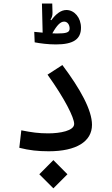

<svg xmlns="http://www.w3.org/2000/svg" viewBox="-20 -843 626 1073"><path d="M252.4 2.4C406.7 2.4 494.1 -52.2 494.1 -145.5C494.1 -227.1 429.7 -344.7 328.6 -479.5L245.6 -425.8C341.8 -291.5 394.5 -186 394.5 -150.4C394.5 -111.8 314.5 -97.7 250 -97.7C196.3 -97.7 157.7 -103 99.1 -114.7L87.9 -17.1C143.6 -2.9 192.4 2.4 252.4 2.4ZM292.5 -594.7C389.2 -594.7 432.6 -623.5 432.6 -688C432.6 -744.6 395.5 -787.1 351.1 -787.1C320.8 -787.1 293 -765.6 266.6 -730L262.2 -732.9C270.5 -745.6 273.9 -757.8 273.4 -772.5L272 -823.2H214.4L218.3 -660.6C199.2 -662.6 182.1 -664.1 171.4 -665L173.8 -606.4C204.1 -600.6 247.6 -594.7 292.5 -594.7ZM278.3 209.5 356.9 130.9 278.3 51.8 199.7 130.9ZM272.5 -656.7C298.3 -702.6 317.9 -722.2 338.4 -722.2C357.9 -722.2 369.1 -703.6 369.1 -683.6C369.1 -661.6 351.6 -655.8 296.9 -655.8C290.5 -655.8 281.7 -656.2 272.5 -656.7Z"/></svg>

Font: CaskaydiaCove Nerd Font
Style: Regular
Weight: 400
Designer: Aaron Bell
Foundry: Saja Typeworks
Version: Version 2111.1;Nerd Fonts 2.3.3